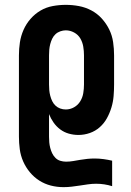

<svg xmlns="http://www.w3.org/2000/svg" viewBox="-20 -548 540 791"><path d="M242 223Q215 223 189.5 216.5Q164 210 142 196Q120 182 103 161.5Q86 141 75.5 117Q65 93 61.5 67Q58 41 58 15V-320Q58 -347 62 -373.5Q66 -400 77 -425Q88 -450 106 -470.5Q124 -491 147 -504.5Q170 -518 197 -523Q224 -528 251 -528Q278 -528 305 -523Q332 -518 356.5 -505Q381 -492 399.5 -471.5Q418 -451 430 -426.5Q442 -402 446 -374.5Q450 -347 450 -320V-200Q450 -176 448 -152Q446 -128 439 -105Q432 -82 420.5 -61Q409 -40 391 -24Q373 -8 350 0Q327 8 303 8Q283 8 263.5 2.5Q244 -3 228 -15Q212 -27 200.5 -43.5Q189 -60 182 -78V15Q182 27 183 38.5Q184 50 187 61.5Q190 73 195 83.5Q200 94 208.5 102.5Q217 111 228.5 114.5Q240 118 252 118Q267 118 281.5 115.5Q296 113 310.5 110.5Q325 108 340 106.5Q355 105 370 105Q388 105 406.5 107.5Q425 110 442 114V219Q426 214 409.5 211.5Q393 209 376 209Q359 209 342 211.5Q325 214 308.5 216.5Q292 219 275.5 221Q259 223 242 223ZM251 -97Q269 -97 285 -106Q301 -115 310.5 -130.5Q320 -146 323 -164Q326 -182 326 -200V-320Q326 -338 323 -356Q320 -374 311 -389.5Q302 -405 285.5 -414Q269 -423 251 -423Q240 -423 228.5 -419Q217 -415 208.5 -407Q200 -399 195 -388.5Q190 -378 187 -366.5Q184 -355 183 -343.5Q182 -332 182 -320V-200Q182 -188 183 -176.5Q184 -165 187 -153.5Q190 -142 195 -131.5Q200 -121 208.5 -113Q217 -105 228 -101Q239 -97 251 -97Z"/></svg>

Font: Iosevka SS18 Extrabold
Style: Regular
Weight: 800
Monospace: yes
Designer: Belleve Invis
Foundry: Belleve Invis
Version: Version 25.1.1; ttfautohint (v1.8.4)